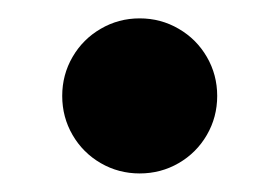

<svg xmlns="http://www.w3.org/2000/svg" viewBox="-20 -372 300 208"><path d="M47.4 -268.1Q47.4 -291 58.6 -310.3Q69.8 -329.6 89.1 -340.8Q108.4 -352.1 131.3 -352.1Q154.3 -352.1 173.6 -340.8Q192.9 -329.6 204.1 -310.3Q215.3 -291 215.3 -268.1Q215.3 -245.1 204.1 -225.8Q192.9 -206.5 173.6 -195.3Q154.3 -184.1 131.3 -184.1Q108.4 -184.1 89.1 -195.3Q69.8 -206.5 58.6 -225.8Q47.4 -245.1 47.4 -268.1Z"/></svg>

Font: Reddit Sans Chocolate
Style: Bold Italic
Weight: 700
Italic angle: -11.25°
Designer: Stephen Hutchings
Version: Version 1.013